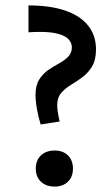

<svg xmlns="http://www.w3.org/2000/svg" viewBox="-20 -682 405 708"><path d="M130 -223Q122 -248 116.5 -278.5Q111 -309 111 -333Q111 -367 124.5 -388.5Q138 -410 157.5 -423.5Q177 -437 197.5 -448Q218 -459 231.5 -473Q245 -487 245 -508Q245 -525 231 -539Q217 -553 182.5 -560Q148 -567 85 -563V-662Q165 -662 220.5 -643Q276 -624 305 -587.5Q334 -551 334 -500Q334 -461 319.5 -437Q305 -413 284 -397.5Q263 -382 241.5 -369Q220 -356 205.5 -339Q191 -322 191 -295Q191 -282 193.5 -266.5Q196 -251 200 -234ZM182 6Q150 6 131 -12Q112 -30 112 -60Q112 -91 131 -109Q150 -127 182 -127Q212 -127 230.5 -109Q249 -91 249 -60Q249 -30 230.5 -12Q212 6 182 6Z"/></svg>

Font: Ysabeau SemiBold
Style: Regular
Weight: 600
Designer: Christian Thalmann (Catharsis Fonts)
Version: Version 2.000;gftools[0.9.27.dev2+g8671c4b]